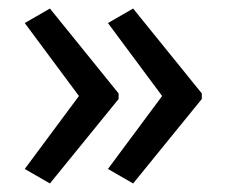

<svg xmlns="http://www.w3.org/2000/svg" viewBox="-20 -489 531 450"><path d="M453 -257 292 -59 233 -93 360 -264 233 -435 292 -469 453 -270ZM258 -257 97 -59 38 -93 165 -264 38 -435 97 -469 258 -270Z"/></svg>

Font: Noto Sans Telugu SemiCondensed
Style: Regular
Weight: 400
Width: 4
Designer: Jelle Bosma - Monotype Design Team
Foundry: Monotype Imaging Inc.
Version: Version 2.005; ttfautohint (v1.8.4.7-5d5b)